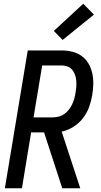

<svg xmlns="http://www.w3.org/2000/svg" viewBox="-20 -1004 540 1024"><path d="M6 0 128 -735H309Q338 -735 366 -728Q394 -721 416 -705Q438 -689 452 -665Q466 -641 472 -613.5Q478 -586 477.5 -557Q477 -528 472 -498Q467 -466 455.5 -434Q444 -402 423 -374.5Q402 -347 372 -328Q342 -309 309 -302L408 0H312L215 -298H146L97 0ZM159 -378H261Q276 -378 292.5 -382Q309 -386 323 -396Q337 -406 347.5 -419.5Q358 -433 365 -448Q372 -463 376.5 -479Q381 -495 383 -511Q386 -527 387 -543.5Q388 -560 386.5 -576Q385 -592 379.5 -606.5Q374 -621 364.5 -632.5Q355 -644 340 -649.5Q325 -655 309 -655H205ZM314 -791 267 -839 424 -984 481 -926Z"/></svg>

Font: Iosevka SS04 Medium Oblique
Style: Regular
Weight: 500
Italic angle: -9°
Monospace: yes
Designer: Belleve Invis
Foundry: Belleve Invis
Version: Version 19.0.0; ttfautohint (v1.8.4)